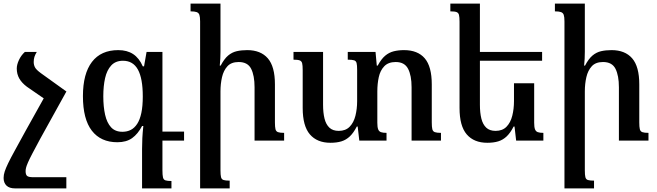

<svg xmlns="http://www.w3.org/2000/svg" viewBox="-52 -780 3643 1065"><path d="M316 -272 171 -10Q144 40 127.5 71.5Q111 103 103 121.5Q95 140 92.5 150.5Q90 161 90 169Q90 189 98.5 196Q107 203 133 203H316V265H32Q0 265 -16 249.5Q-32 234 -32 207Q-32 190 -26 171.5Q-20 153 -6.5 125Q7 97 31 53.5Q55 10 91 -56L221 -289ZM152 -492Q143 -477 139 -464.5Q135 -452 135 -436Q135 -420 142 -406.5Q149 -393 175 -374L317 -272L210 -221L97 -299Q69 -320 55 -344.5Q41 -369 41 -400Q41 -421 53 -447Q65 -473 86 -492Z M761 -492H849V164Q849 191 852 204Q855 217 866 220.5Q877 224 899 224V265H736V47Q736 16 737.5 -13.5Q739 -43 743 -81H736Q713 -37 681 -14Q649 9 599 9Q507 9 457.5 -55Q408 -119 408 -247Q408 -371 458 -436.5Q508 -502 604 -502Q653 -502 686.5 -480Q720 -458 740 -412H747ZM627 -49Q653 -49 673.5 -59.5Q694 -70 709 -93Q724 -116 732 -153.5Q740 -191 740 -245Q740 -345 713 -394Q686 -443 630 -443Q589 -443 565 -417Q541 -391 531 -347Q521 -303 521 -246Q521 -188 531 -143.5Q541 -99 564 -74Q587 -49 627 -49ZM818 0V-50H969V0Z M1524 -43V0H1360V-296Q1360 -361 1341 -398.5Q1322 -436 1272 -436Q1231 -436 1209.5 -412.5Q1188 -389 1179.5 -352Q1171 -315 1171 -273V166Q1171 190 1174 202.5Q1177 215 1188 218.5Q1199 222 1222 222V265H1058V-661Q1058 -686 1054 -697.5Q1050 -709 1038.5 -713Q1027 -717 1005 -717V-760H1171V-493Q1171 -473 1170 -454Q1169 -435 1167 -416H1172Q1192 -454 1213.5 -472Q1235 -490 1261 -496Q1287 -502 1319 -502Q1394 -502 1433.5 -456.5Q1473 -411 1473 -312V-101Q1473 -76 1476 -63.5Q1479 -51 1490 -47Q1501 -43 1524 -43Z M2343 -101Q2343 -76 2346 -63.5Q2349 -51 2360 -47Q2371 -43 2394 -43V0H2231V-296Q2231 -361 2211.5 -398.5Q2192 -436 2143 -436Q2102 -436 2079.5 -412.5Q2057 -389 2049 -352Q2041 -315 2041 -273V-99Q2041 -75 2045.5 -63Q2050 -51 2061 -47Q2072 -43 2092 -43V0H1941L1932 -78H1927Q1909 -43 1888.5 -23.5Q1868 -4 1842 4Q1816 12 1781 12Q1707 12 1667 -34.5Q1627 -81 1627 -181V-391Q1627 -417 1624 -429Q1621 -441 1610.5 -445Q1600 -449 1576 -449V-492H1740V-199Q1740 -155 1748 -122.5Q1756 -90 1775 -72Q1794 -54 1827 -54Q1865 -54 1887.5 -77Q1910 -100 1919.5 -138Q1929 -176 1929 -219V-393Q1929 -418 1926 -430Q1923 -442 1912 -445.5Q1901 -449 1877 -449V-492H2031L2038 -416H2043Q2063 -453 2084.5 -471Q2106 -489 2132 -495.5Q2158 -502 2189 -502Q2265 -502 2304 -456.5Q2343 -411 2343 -312Z M2911 -318V-99Q2911 -75 2915.5 -63Q2920 -51 2931 -47Q2942 -43 2962 -43V0H2811L2802 -78H2797Q2779 -43 2758.5 -23.5Q2738 -4 2712 4Q2686 12 2651 12Q2577 12 2537 -34.5Q2497 -81 2497 -181V-659Q2497 -685 2494 -697Q2491 -709 2480.5 -713Q2470 -717 2446 -717V-760H2610V-199Q2610 -155 2618 -122.5Q2626 -90 2645 -72Q2664 -54 2697 -54Q2735 -54 2757.5 -77Q2780 -100 2789.5 -138Q2799 -176 2799 -219V-318ZM2589 -443V-492H2955V-443Z M3545 -43V0H3381V-296Q3381 -361 3362 -398.5Q3343 -436 3293 -436Q3252 -436 3230.5 -412.5Q3209 -389 3200.5 -352Q3192 -315 3192 -273V166Q3192 190 3195 202.5Q3198 215 3209 218.5Q3220 222 3243 222V265H3079V-661Q3079 -686 3075 -697.5Q3071 -709 3059.5 -713Q3048 -717 3026 -717V-760H3192V-493Q3192 -473 3191 -454Q3190 -435 3188 -416H3193Q3213 -454 3234.5 -472Q3256 -490 3282 -496Q3308 -502 3340 -502Q3415 -502 3454.5 -456.5Q3494 -411 3494 -312V-101Q3494 -76 3497 -63.5Q3500 -51 3511 -47Q3522 -43 3545 -43Z"/></svg>

Font: Noto Serif Armenian Medium
Style: Regular
Weight: 500
Version: Version 2.007